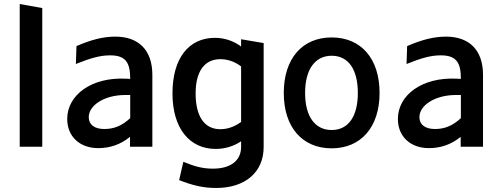

<svg xmlns="http://www.w3.org/2000/svg" viewBox="-20 -729 2475 954"><path d="M78 -709V0H190V-689Z M468 7C527 7 579 -11 626 -49V0H737V-357C737 -482 667 -547 553 -547C492 -547 431 -531 360 -500L357 -411C427 -439 475 -454 527 -454C604 -454 627 -419 627 -337L607 -338C435 -347 314 -257 314 -138C314 -51 376 7 468 7ZM421 -147C421 -205 497 -257 603 -257H627V-142C586 -104 547 -88 498 -88C449 -88 421 -110 421 -147Z M1054 205C1199 205 1290 126 1290 2V-515L1178 -534V-498C1140 -526 1095 -541 1048 -541C918 -541 837 -440 837 -265C837 -92 921 11 1052 11C1097 11 1141 -2 1178 -27V1C1178 69 1126 109 1038 109C985 109 945 97 891 75L870 166C936 192 990 205 1054 205ZM952 -265C952 -377 998 -435 1075 -435C1125 -435 1161 -412 1178 -399V-123C1161 -111 1125 -87 1075 -87C993 -87 952 -154 952 -265Z M1628 8C1773 8 1866 -97 1866 -267C1866 -438 1774 -543 1628 -543C1482 -543 1390 -438 1390 -267C1390 -97 1482 8 1628 8ZM1496 -267C1496 -385 1546 -452 1628 -452C1714 -452 1758 -380 1758 -267C1758 -155 1714 -83 1628 -83C1546 -83 1496 -149 1496 -267Z M2111 7C2170 7 2222 -11 2269 -49V0H2380V-357C2380 -482 2310 -547 2196 -547C2135 -547 2074 -531 2003 -500L2000 -411C2070 -439 2118 -454 2170 -454C2247 -454 2270 -419 2270 -337L2250 -338C2078 -347 1957 -257 1957 -138C1957 -51 2019 7 2111 7ZM2064 -147C2064 -205 2140 -257 2246 -257H2270V-142C2229 -104 2190 -88 2141 -88C2092 -88 2064 -110 2064 -147Z"/></svg>

Font: All Genders v4
Style: Regular
Weight: 400
Designer: Rassam Alawdi
Foundry: Rassam Art
Version: Version 3.100;FEAKit 1.0